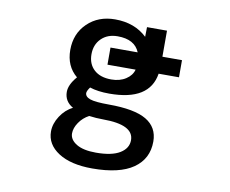

<svg xmlns="http://www.w3.org/2000/svg" viewBox="-82 -637 1164 971"><g transform="rotate(10 500.0 -151.5)"><path d="M434.6 -300.8V-388.7H574.2Q548.8 -451.2 460.9 -451.2Q409.2 -451.2 377.4 -419.9Q345.7 -388.7 345.7 -338.9Q345.7 -289.1 377.4 -259.8Q409.2 -230.5 465.8 -230.5Q509.8 -230.5 540.5 -250.5Q571.3 -270.5 579.1 -300.8ZM618.2 54.7Q618.2 -24.4 460.9 -24.4Q424.8 -24.4 388.7 -29.3Q357.4 -12.7 337.9 16.1Q318.4 44.9 318.4 72.3Q318.4 104.5 353.5 126Q388.7 147.5 454.1 147.5Q535.2 147.5 576.7 122.1Q618.2 96.7 618.2 54.7ZM597.7 -472.7 598.6 -522.5H701.2V-388.7H801.8V-300.8H697.3Q674.8 -158.2 468.8 -158.2Q409.2 -158.2 368.2 -171.9Q354.5 -153.3 353.5 -141.6Q353.5 -122.1 379.9 -112.8Q406.2 -103.5 476.6 -103.5Q608.4 -103.5 669.4 -67.4Q730.5 -31.2 730.5 42Q730.5 130.9 659.7 180.2Q588.9 229.5 449.2 229.5Q338.9 229.5 275.4 188.5Q211.9 147.5 211.9 81.1Q211.9 41 237.3 2Q262.7 -37.1 300.8 -55.7Q255.9 -81.1 255.9 -129.9Q255.9 -167 293.9 -210.9Q236.3 -258.8 236.3 -341.8Q236.3 -425.8 292 -479.5Q347.7 -533.2 433.6 -533.2Q534.2 -533.2 597.7 -472.7Z"/></g></svg>

Font: Gen Shin Gothic Monospace Medium
Style: Regular
Weight: 500
Designer: [Source Han Sans]
Ryoko NISHIZUKA  (kana & ideographs); Paul D. Hunt (Latin, Greek & Cyrillic); Wenlong ZHANG  (bopomofo
Version: Version 1.002.20150607